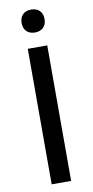

<svg xmlns="http://www.w3.org/2000/svg" viewBox="-93 -869 437 907"><g transform="rotate(-10 125.0 -415.0)"><path d="M125.8 -720C160.8 -720 180.8 -741.7 180.8 -775C180.8 -808.3 160.8 -830 125.8 -830C90.8 -830 70.8 -808.3 70.8 -775C70.8 -741.7 90.8 -720 125.8 -720ZM171.7 0V-650H78.3V0Z"/></g></svg>

Font: Familjen Grotesk
Style: Regular
Weight: 400
Designer: Anders Wikstroem, Jonas Baeckman, Matilda Gysing, Kristian Moeller
Foundry: Familjen STHLM AB
Version: Version 2.000